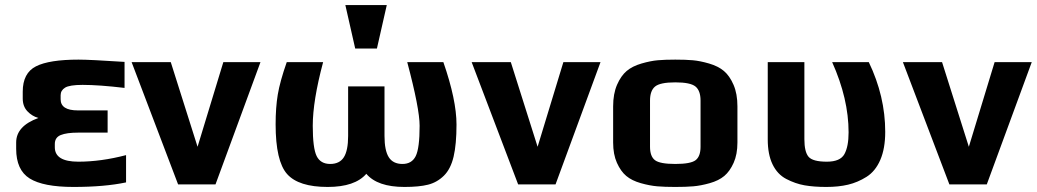

<svg xmlns="http://www.w3.org/2000/svg" viewBox="-20 -730 4104 760"><path d="M44 -141C44 -85 61.8 -45.8 97.5 -23.5C133.2 -1.2 191 10 271 10C353 10 422.3 4 479 -8V-116C413 -98.7 350 -90 290 -90C228 -90 197 -109 197 -147V-160C197 -177.3 204.8 -189.2 220.5 -195.5C236.2 -201.8 258.7 -205 288 -205H406V-293H288C242.7 -293 220 -307.7 220 -337V-353C220 -365.7 225.8 -375.7 237.5 -383C249.2 -390.3 272.3 -394 307 -394C350.3 -394 405.7 -390 473 -382V-485C381.7 -491 321 -494 291 -494C213.7 -494 157.5 -485.2 122.5 -467.5C87.5 -449.8 70 -416.3 70 -367V-340C70 -319.3 76.2 -302.5 88.5 -289.5C100.8 -276.5 115.3 -267.7 132 -263C73.3 -241.7 44 -209.3 44 -166Z M1011 -484H864L762 -149L656 -484H501L685 0H833Z M1115 -484C1097 -432.7 1085.2 -389.8 1079.5 -355.5C1073.8 -321.2 1071 -282 1071 -238C1071 -140.7 1086.2 -75 1116.5 -41C1146.8 -7 1200.3 10 1277 10C1349 10 1400 -7.3 1430 -42C1459.3 -7.3 1509.7 10 1581 10C1619.7 10 1650.8 7 1674.5 1C1698.2 -5 1719 -16.8 1737 -34.5C1755 -52.2 1767.8 -77.3 1775.5 -110C1783.2 -142.7 1787 -185 1787 -237C1787 -301.7 1769.7 -384 1735 -484H1592C1624.7 -361.3 1641 -277.3 1641 -232C1641 -172.7 1635.8 -132.7 1625.5 -112C1615.2 -91.3 1597.7 -81 1573 -81C1548.3 -81 1530.3 -89.8 1519 -107.5C1507.7 -125.2 1502 -153.3 1502 -192V-388H1358V-192C1358 -153.3 1352.3 -125.2 1341 -107.5C1329.7 -89.8 1311.7 -81 1287 -81C1261.7 -81 1243.8 -91.3 1233.5 -112C1223.2 -132.7 1218 -172.7 1218 -232C1218 -298 1231.7 -382 1259 -484ZM1472 -538 1511 -710H1347L1386 -538Z M2357 -484H2210L2108 -149L2002 -484H1847L2031 0H2179Z M2899 -309C2899 -342.3 2893.8 -370.8 2883.5 -394.5C2873.2 -418.2 2860.5 -436.3 2845.5 -449C2830.5 -461.7 2811 -471.5 2787 -478.5C2763 -485.5 2741.5 -489.8 2722.5 -491.5C2703.5 -493.2 2680.3 -494 2653 -494C2625.7 -494 2602.5 -493.2 2583.5 -491.5C2564.5 -489.8 2543 -485.5 2519 -478.5C2495 -471.5 2475.5 -461.7 2460.5 -449C2445.5 -436.3 2432.8 -418.2 2422.5 -394.5C2412.2 -370.8 2407 -342.3 2407 -309V-166C2407 -134.7 2412 -107.8 2422 -85.5C2432 -63.2 2444.3 -45.8 2459 -33.5C2473.7 -21.2 2492.8 -11.7 2516.5 -5C2540.2 1.7 2561.8 5.8 2581.5 7.5C2601.2 9.2 2625 10 2653 10C2681 10 2704.8 9.2 2724.5 7.5C2744.2 5.8 2765.8 1.7 2789.5 -5C2813.2 -11.7 2832.3 -21.2 2847 -33.5C2861.7 -45.8 2874 -63.2 2884 -85.5C2894 -107.8 2899 -134.7 2899 -166ZM2753 -149C2753 -123.7 2746.5 -106 2733.5 -96C2720.5 -86 2693.7 -81 2653 -81C2612.3 -81 2585.5 -86 2572.5 -96C2559.5 -106 2553 -123.7 2553 -149V-332C2553 -358 2559.7 -376.5 2573 -387.5C2586.3 -398.5 2613 -404 2653 -404C2693 -404 2719.7 -398.5 2733 -387.5C2746.3 -376.5 2753 -358 2753 -332Z M3274 -484C3317.3 -387.3 3339 -294.7 3339 -206C3339 -168.7 3333.5 -140 3322.5 -120C3311.5 -100 3288.3 -90 3253 -90C3215.7 -90 3191.5 -96.5 3180.5 -109.5C3169.5 -122.5 3164 -145.7 3164 -179V-484H3019V-178C3019 -138.7 3025.3 -105.8 3038 -79.5C3050.7 -53.2 3068.8 -33.8 3092.5 -21.5C3116.2 -9.2 3140.2 -0.8 3164.5 3.5C3188.8 7.8 3217.7 10 3251 10C3283 10 3311.7 7 3337 1C3362.3 -5 3386.7 -15.3 3410 -30C3433.3 -44.7 3451.5 -67 3464.5 -97C3477.5 -127 3484 -164 3484 -208C3484 -302 3462.3 -394 3419 -484Z M4064 -484H3917L3815 -149L3709 -484H3554L3738 0H3886Z"/></svg>

Font: Play
Style: Bold
Weight: 700
Designer: Jonas Hecksher
Foundry: Jonas Hecksher, Playtypeª, e-types AS
Version: Version 1.002